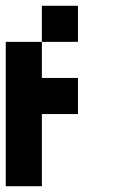

<svg xmlns="http://www.w3.org/2000/svg" viewBox="-20 -645 415 665"><path d="M125 -500V-625H250V-500ZM125 0H0V-500H125V-375H250V-250H125Z"/></svg>

Font: Tiny5
Style: Regular
Weight: 400
Designer: Stefan Schmidt
Foundry: Made with Bits'n'Picas by Kreative Software
Version: Version 1.002; ttfautohint (v1.8.4.7-5d5b)